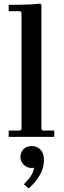

<svg xmlns="http://www.w3.org/2000/svg" viewBox="-20 -757 353 1062"><path d="M28 0V-35H92L99 -42V-688L92 -695H28V-730Q54 -730 84.5 -730.5Q115 -731 145.5 -732.5Q176 -734 202 -737L209 -730V-42L216 -35H280V0ZM155 51Q184 51 203.5 70.5Q223 90 223 129Q223 174 198.5 214Q174 254 139 285L112 262Q136 239 151 216Q166 193 168 171Q164 172 160.5 172Q157 172 153 172Q129 172 111 154Q93 136 93 111Q93 87 109.5 69Q126 51 155 51Z"/></svg>

Font: Brygada 1918 SemiBold
Style: Regular
Weight: 600
Designer: Mateusz Machalski | Borys Kosmynka | Przemek Hoffer
Foundry: NIEPODLEGLA 2018
Version: Version 3.006